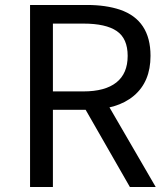

<svg xmlns="http://www.w3.org/2000/svg" viewBox="-20 -753 675 773"><path d="M101 -733H330Q406 -733 463 -714Q586 -672 586 -528Q586 -424 519 -367.5Q452 -311 330 -311H193V0H101ZM494 -528Q494 -598 450 -628Q406 -658 316 -658H193V-385H316Q403 -385 448.5 -421Q494 -457 494 -528ZM311 -335 384 -384 607 0H503Z"/></svg>

Font: Merged Yaku Han JP
Style: Regular
Weight: 400
Designer: Ryoko NISHIZUKA 西塚涼子 (kana, bopomofo & ideographs); Paul D. Hunt (Latin, Greek & Cyrillic); Sandoll Communications 산돌커뮤니
Foundry: Adobe
Version: Version 2.004